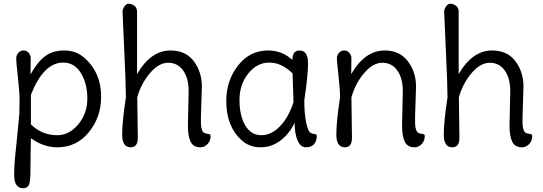

<svg xmlns="http://www.w3.org/2000/svg" viewBox="-20 -781 2914 1031"><path d="M319 -445Q214 -445 146 -272V-113Q205 -55 288 -55Q352 -55 400.5 -113.5Q449 -172 449 -252Q449 -332 414.5 -388.5Q380 -445 319 -445ZM146 -39Q144 37 144 87.5Q144 138 143 162Q141 203 134 214Q125 230 103.5 230Q82 230 69 213Q56 196 56 157Q56 118 59 83L71 -36Q82 -151 84 -171V-190L85 -228V-244Q85 -286 76 -367Q67 -448 67 -466Q67 -484 78 -497Q89 -510 106 -510Q123 -510 134 -497Q145 -484 145 -469Q145 -454 144.5 -423Q144 -392 144 -381Q179 -446 220.5 -478Q262 -510 326 -510Q390 -510 436 -468Q523 -391 523 -261Q523 -152 457 -71Q391 10 288 10Q213 10 146 -39Z M1064 -315 1059 -158V-115Q1061 -74 1079 -66Q1086 -64 1095 -62.5Q1104 -61 1107.5 -59Q1111 -57 1111 -51Q1111 -25 1094.5 -7.5Q1078 10 1056 10Q1019 10 1004 -19Q989 -48 989 -108L993 -292Q993 -361 963.5 -402.5Q934 -444 883 -444Q832 -444 784.5 -387.5Q737 -331 717 -258L720 -41Q720 10 682 10Q636 10 636 -58.5Q636 -127 656 -258Q656 -326 647 -514.5Q638 -703 638 -718Q638 -733 648.5 -747Q659 -761 670.5 -761Q682 -761 692 -756Q716 -745 716 -717Q716 -713 716 -710V-383Q789 -510 896 -510Q977 -510 1020.5 -452.5Q1064 -395 1064 -315Z M1614 -242Q1614 -169 1624.5 -120.5Q1635 -72 1651 -66Q1657 -63 1665.5 -62Q1674 -61 1677.5 -59Q1681 -57 1681 -51Q1681 -23 1666 -6.5Q1651 10 1622.5 10Q1594 10 1578 -26.5Q1562 -63 1562 -122Q1535 -64 1487 -27Q1439 10 1378.5 10Q1318 10 1275 -30Q1195 -104 1195 -239Q1195 -348 1258 -429Q1321 -510 1420 -510Q1495 -510 1550 -459Q1550 -510 1588 -510Q1634 -510 1634 -441.5Q1634 -373 1614 -242ZM1556 -233 1551 -387Q1492 -445 1426 -445Q1360 -445 1313 -386Q1266 -327 1266 -243.5Q1266 -160 1297 -107.5Q1328 -55 1383 -55Q1438 -55 1484.5 -104Q1531 -153 1556 -233Z M2214 -315 2209 -158V-115Q2211 -74 2229 -66Q2236 -64 2245 -62.5Q2254 -61 2257.5 -59Q2261 -57 2261 -51Q2261 -25 2244.5 -7.5Q2228 10 2206 10Q2169 10 2154 -19Q2139 -48 2139 -108L2143 -292Q2143 -361 2113.5 -402.5Q2084 -444 2033 -444Q1982 -444 1934.5 -387.5Q1887 -331 1867 -258L1870 -41Q1870 10 1832 10Q1786 10 1786 -58.5Q1786 -127 1806 -258Q1806 -300 1797.5 -376Q1789 -452 1789 -468Q1789 -484 1800 -497Q1811 -510 1828 -510Q1845 -510 1856 -497Q1867 -484 1867 -469Q1867 -454 1866.5 -424Q1866 -394 1866 -383Q1939 -510 2046 -510Q2126 -510 2170 -452.5Q2214 -395 2214 -315Z M2791 -315 2786 -158V-115Q2788 -74 2806 -66Q2813 -64 2822 -62.5Q2831 -61 2834.5 -59Q2838 -57 2838 -51Q2838 -25 2821.5 -7.5Q2805 10 2783 10Q2746 10 2731 -19Q2716 -48 2716 -108L2720 -292Q2720 -361 2690.5 -402.5Q2661 -444 2610 -444Q2559 -444 2511.5 -387.5Q2464 -331 2444 -258L2447 -41Q2447 10 2409 10Q2363 10 2363 -58.5Q2363 -127 2383 -258Q2383 -326 2374 -514.5Q2365 -703 2365 -718Q2365 -733 2375.5 -747Q2386 -761 2397.5 -761Q2409 -761 2419 -756Q2443 -745 2443 -717Q2443 -713 2443 -710V-383Q2516 -510 2623 -510Q2704 -510 2747.5 -452.5Q2791 -395 2791 -315Z"/></svg>

Font: Delius Swash Caps
Style: Regular
Weight: 400
Designer: Natalia Raices
Foundry: Natalia Raices
Version: Version 1.002